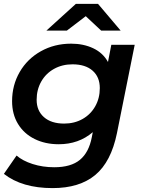

<svg xmlns="http://www.w3.org/2000/svg" viewBox="-25 -764 739 985"><path d="M666 -534 575 -81Q545 66 464 133.5Q383 201 245 201Q88 201 -5 128L60 34Q91 61 142.5 77.5Q194 94 253 94Q339 94 385 56Q431 18 446 -60L451 -86Q379 -24 276 -24Q207 -24 152.5 -51Q98 -78 67.5 -128Q37 -178 37 -245Q37 -327 76 -394.5Q115 -462 184.5 -501Q254 -540 340 -540Q403 -540 453 -516.5Q503 -493 529 -446L546 -534ZM487 -312Q487 -369 450 -401.5Q413 -434 347 -434Q294 -434 252 -410.5Q210 -387 186.5 -345.5Q163 -304 163 -252Q163 -196 200.5 -163Q238 -130 304 -130Q357 -130 398.5 -153.5Q440 -177 463.5 -218.5Q487 -260 487 -312ZM494 -607 415 -681 318 -607H213L364 -744H478L594 -607Z"/></svg>

Font: Montserrat Alternates SemiBold
Style: Italic
Weight: 600
Italic angle: -11.3°
Designer: Julieta Ulanovsky
Foundry: Julieta Ulanovsky
Version: Version 7.200